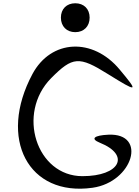

<svg xmlns="http://www.w3.org/2000/svg" viewBox="-20 -1132 850 1176"><path d="M179 -679C-34 -282 154 74 547 18C794 -17 884 -318 644 -307C556 -303 532 -282 591 -258C781 -182 714 -53 485 -53C203 -53 80 -437 293 -653C425 -786 464 -789 640 -679C825 -564 830 -566 713 -706C548 -904 293 -891 179 -679ZM353 -1024C353 -971 388 -935 441 -935C494 -935 529 -971 529 -1024C529 -1077 494 -1112 441 -1112C388 -1112 353 -1077 353 -1024Z"/></svg>

Font: Venom Sans
Style: Regular
Weight: 400
Version: Version 1.001